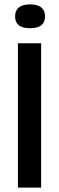

<svg xmlns="http://www.w3.org/2000/svg" viewBox="-20 -858 270 878"><path d="M62 0V-660H168V0ZM117 -729Q83 -729 66 -742.5Q49 -756 49 -783Q49 -810 66.5 -824Q84 -838 117 -838Q152 -838 169 -824Q186 -810 186 -783Q186 -756 169 -742.5Q152 -729 117 -729Z"/></svg>

Font: Bricolage Grotesque Condensed Medium
Style: Regular
Weight: 500
Width: 3
Designer: Mathieu Triay
Foundry: Atelier Triay
Version: Version 1.000;gftools[0.9.30]